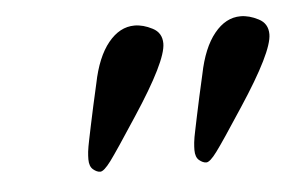

<svg xmlns="http://www.w3.org/2000/svg" viewBox="-31 -601 463 303"><g transform="rotate(-5 201.0 -449.5)"><path d="M358.9 -562Q372.6 -562 387.2 -554.4Q401.9 -546.9 401.9 -529.8Q401.9 -502 347.2 -418.9Q313.5 -367.2 302.2 -352.1Q291 -336.9 285.2 -336.9Q279.8 -336.9 273.9 -341.8Q268.1 -346.7 268.1 -357.9Q268.1 -363.3 268.8 -370.1Q269.5 -377 272.2 -389.4Q274.9 -401.9 276.6 -410.6Q278.3 -419.4 283.2 -441.4Q288.1 -463.4 291 -476.1Q299.3 -517.6 317.4 -539.8Q335.4 -562 358.9 -562ZM190.9 -562Q204.6 -562 219.2 -554.4Q233.9 -546.9 233.9 -529.8Q233.9 -502 179.2 -418.9Q145.5 -367.2 134.3 -352.1Q123 -336.9 117.2 -336.9Q111.8 -336.9 106 -341.8Q100.1 -346.7 100.1 -357.9Q100.1 -363.3 100.8 -370.1Q101.6 -377 104.2 -389.4Q106.9 -401.9 108.6 -410.6Q110.4 -419.4 115.2 -441.4Q120.1 -463.4 123 -476.1Q131.3 -517.6 149.4 -539.8Q167.5 -562 190.9 -562Z"/></g></svg>

Font: Linear Smooth
Style: Regular
Weight: 400
Designer: Philipp H. Poll, Flanker
Foundry: Philipp H. Poll, reworked by Flanker
Version: Version 1.061 | FøM Fix